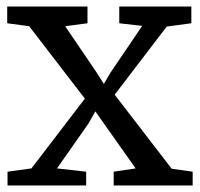

<svg xmlns="http://www.w3.org/2000/svg" viewBox="-20 -566 610 586"><path d="M76 -52 239 -265 69 -486 2 -495V-546H247V-495L179 -486L274 -346L297 -310L317 -344L414 -487L344 -495V-546H564V-495L489 -485L330 -277L504 -51L568 -42V0H327V-42L394 -52L271 -226L250 -189L154 -52L243 -42V0H3V-42Z"/></svg>

Font: Martel DemiBold
Style: Regular
Weight: 600
Designer: Dan Reynolds
Foundry: Dan Reynolds
Version: Version 1.001; ttfautohint (v1.1) -l 5 -r 5 -G 72 -x 0 -D la